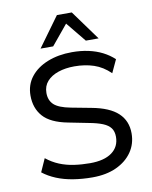

<svg xmlns="http://www.w3.org/2000/svg" viewBox="-100 -1011 866 1094"><g transform="rotate(-10 333.0 -464.0)"><path d="M346 9Q288 9 235 0.5Q182 -8 138.5 -26Q95 -44 62 -70L96 -146Q131 -118 170 -102Q209 -86 253.5 -79.5Q298 -73 346 -73Q428 -73 472.5 -105.5Q517 -138 517 -196Q517 -227 502.5 -246.5Q488 -266 457.5 -278.5Q427 -291 378 -300L262 -323Q163 -342 120.5 -390Q78 -438 78 -511Q78 -573 113.5 -618.5Q149 -664 211.5 -689Q274 -714 353 -714Q404 -714 448 -704.5Q492 -695 528.5 -676.5Q565 -658 594 -631L559 -556Q516 -598 465 -615Q414 -632 353 -632Q301 -632 259.5 -618Q218 -604 194 -577Q170 -550 170 -510Q170 -467 197 -442Q224 -417 292 -404L408 -382Q511 -363 559.5 -317.5Q608 -272 608 -200Q608 -139 575.5 -92Q543 -45 484.5 -18Q426 9 346 9ZM181 -765 306 -937H392L517 -765H443L349 -880L254 -765Z"/></g></svg>

Font: Nunito Sans 7pt
Style: Regular
Weight: 400
Designer: Vernon Adams
Foundry: Vernon Adams
Version: Version 3.101;gftools[0.9.27]